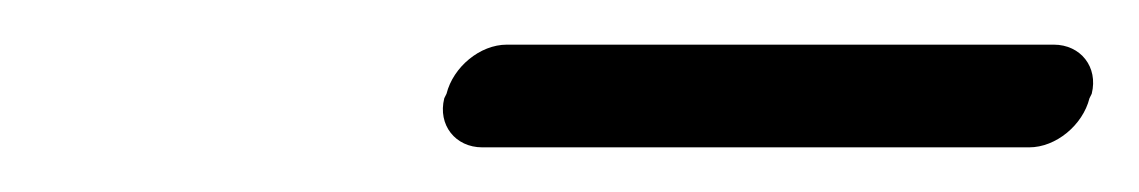

<svg xmlns="http://www.w3.org/2000/svg" viewBox="-20 -665 510 86"><path d="M196 -599H441C453 -599 465 -609 468 -621L469 -623C472 -635 464 -645 452 -645H207C195 -645 183 -635 180 -623L179 -621C176 -609 184 -599 196 -599Z"/></svg>

Font: DIN Rundschrift
Style: EngKursiv
Weight: 400
Width: 3
Version: Version 1.027